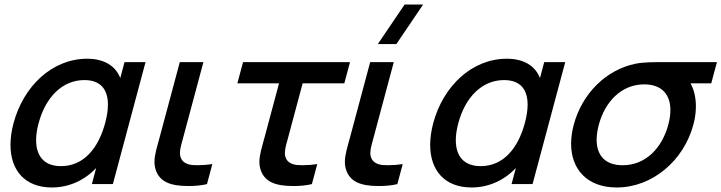

<svg xmlns="http://www.w3.org/2000/svg" viewBox="-20 -815 3194 850"><path d="M531.3 -540 512.5 -469.5C491.4 -523.5 440.9 -555 365.9 -555C210.9 -555 83.8 -433.5 40 -270C30.9 -235.9 26.4 -203.5 26.4 -173.6C26.4 -61.9 89.4 15 210.1 15C285.1 15 355.2 -17 405.8 -71.5L386.7 0H479.7L624.3 -540ZM250 -79.5C173 -79.5 139.9 -126.7 139.9 -194.5C139.9 -217.5 143.7 -242.8 150.9 -269.5C181.7 -384.5 255.5 -460.5 353.5 -460.5C425.9 -460.5 457.8 -418.5 457.8 -351.8C457.8 -327.6 453.6 -300.3 445.6 -270.5C415.6 -158.5 350.5 -79.5 250 -79.5Z M758.1 4.5C773.1 7.1 793.2 8.6 814.4 8.6C842.5 8.6 872.8 6 896.3 0L920 -88.5C899.3 -85.3 876.5 -83.6 855.4 -83.6C846.7 -83.6 838.3 -83.9 830.4 -84.5C806.7 -87.5 786.2 -96.5 779.1 -120.5C777.4 -125.9 776.6 -131.5 776.6 -137.7C776.6 -157.9 784.8 -183 794.1 -217.5L880.5 -540H776L688.2 -212.5C675.6 -165.5 663.9 -130.7 663.9 -98.6C663.9 -86.7 665.5 -75.1 669.3 -63.5C684.1 -18 719 -2.5 758.1 4.5Z M1222.6 4.5C1237.6 7.1 1257.7 8.6 1278.9 8.6C1307 8.6 1337.3 6 1360.8 0L1384.5 -88.5C1363.8 -85.3 1341 -83.6 1319.9 -83.6C1311.2 -83.6 1302.8 -83.9 1294.9 -84.5C1271.2 -87.5 1250.7 -96.5 1243.6 -120.5C1241.9 -125.9 1241.1 -131.5 1241.1 -137.7C1241.1 -157.9 1249.3 -183 1258.6 -217.5L1319.8 -446H1504.3L1529.5 -540H1056L1030.8 -446H1215.3L1152.7 -212.5C1140.1 -165.5 1128.4 -130.7 1128.4 -98.6C1128.4 -86.7 1130 -75.1 1133.8 -63.5C1148.6 -18 1183.5 -2.5 1222.6 4.5Z M1734.8 -620 1853.2 -795H1771.2L1652.8 -620ZM1600.9 4.5C1616 7.1 1636 8.6 1657.3 8.6C1685.4 8.6 1715.6 6 1739.1 0L1762.8 -88.5C1742.2 -85.3 1719.4 -83.6 1698.3 -83.6C1689.6 -83.6 1681.1 -83.9 1673.3 -84.5C1649.6 -87.5 1629 -96.5 1621.9 -120.5C1620.2 -125.9 1619.5 -131.5 1619.5 -137.7C1619.5 -157.9 1627.7 -183 1636.9 -217.5L1723.3 -540H1618.8L1531.1 -212.5C1518.5 -165.5 1506.8 -130.7 1506.8 -98.6C1506.8 -86.7 1508.4 -75.1 1512.2 -63.5C1527 -18 1561.8 -2.5 1600.9 4.5Z M2389.3 -540 2370.5 -469.5C2349.4 -523.5 2298.9 -555 2223.9 -555C2068.9 -555 1941.8 -433.5 1898 -270C1888.9 -235.9 1884.4 -203.5 1884.4 -173.6C1884.4 -61.9 1947.4 15 2068.1 15C2143.1 15 2213.2 -17 2263.8 -71.5L2244.7 0H2337.7L2482.3 -540ZM2108 -79.5C2031 -79.5 1997.9 -126.7 1997.9 -194.5C1997.9 -217.5 2001.7 -242.8 2008.9 -269.5C2039.7 -384.5 2113.5 -460.5 2211.5 -460.5C2283.9 -460.5 2315.8 -418.5 2315.8 -351.8C2315.8 -327.6 2311.6 -300.3 2303.6 -270.5C2273.6 -158.5 2208.5 -79.5 2108 -79.5Z M3153.9 -540H2925.4C2871.9 -540 2828.9 -540 2794 -533C2663.4 -506.5 2557.1 -401 2520.1 -263C2512.2 -233.4 2508.3 -205.1 2508.3 -178.7C2508.3 -64.5 2580.6 15 2710.1 15C2868.6 15 3007.2 -104.5 3049.6 -263C3057.3 -291.6 3060.8 -318.9 3060.8 -344.2C3060.8 -383.6 3052.3 -418.3 3037.2 -446H3128.7ZM2736.5 -83.5C2659.5 -83.5 2621.4 -126.9 2621.4 -196.2C2621.4 -216.4 2624.7 -238.8 2631.1 -263C2657.7 -362 2728.5 -441.5 2832.5 -441.5C2910.7 -441.1 2947.9 -395.6 2947.9 -327.5C2947.9 -307.7 2944.8 -286 2938.6 -263C2910.9 -159.5 2838.5 -83.5 2736.5 -83.5Z"/></svg>

Font: Manrope
Style: SemiBoldItalic
Weight: 600
Italic angle: -15°
Designer: Mikhail Sharanda
Foundry: Mikhail Sharanda
Version: Version 4.502;hotconv 1.0.109;makeotfexe 2.5.65596